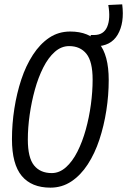

<svg xmlns="http://www.w3.org/2000/svg" viewBox="-20 -854 585 883"><path d="M212 9Q125 9 80 -45Q35 -99 35 -214Q35 -284 46 -354.5Q57 -425 78 -488.5Q99 -552 131.5 -602Q164 -652 206.5 -680.5Q249 -709 303 -709Q390 -709 435 -655Q480 -601 480 -486Q480 -416 469 -345.5Q458 -275 437 -211.5Q416 -148 383.5 -98Q351 -48 308 -19.5Q265 9 212 9ZM218 -58Q253 -58 283 -84.5Q313 -111 336 -156.5Q359 -202 374.5 -258Q390 -314 398 -373.5Q406 -433 406 -488Q406 -571 377.5 -606.5Q349 -642 298 -642Q262 -642 232 -615.5Q202 -589 179 -543.5Q156 -498 140.5 -442Q125 -386 116.5 -326.5Q108 -267 108 -212Q108 -129 136.5 -93.5Q165 -58 218 -58ZM400 -641 397 -693H413Q457 -693 473 -731Q489 -769 478 -831L542 -834Q553 -749 521.5 -695Q490 -641 418 -641Z"/></svg>

Font: Georama SemiCondensed
Style: Italic
Weight: 400
Width: 4
Italic angle: -9°
Designer: Jean-Baptiste Levee
Foundry: Production Type
Version: Version 1.000